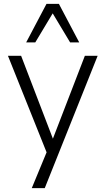

<svg xmlns="http://www.w3.org/2000/svg" viewBox="-20 -787 544 991"><path d="M144 184 228 -19V18L21 -499H89L260 -53H246L418 -499H484L211 184ZM115 -568 220 -767H284L389 -568H342L252 -718L162 -568Z"/></svg>

Font: Nunitoga
Style: Light
Weight: 300
Designer: Vernon Adams
Foundry: Vernon Adams
Version: Version 1.0